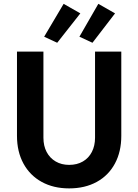

<svg xmlns="http://www.w3.org/2000/svg" viewBox="-20 -994 736 1021"><path d="M70.3 -271.5V-719.7H210.9V-261.7Q210.9 -218.3 228 -185.8Q245.1 -153.3 276.1 -135.3Q307.1 -117.2 347.7 -117.2Q389.6 -117.2 420.7 -135.3Q451.7 -153.3 468.5 -186Q485.4 -218.8 485.4 -261.7V-719.7H625V-271.5Q625 -187.5 591.1 -124.3Q557.1 -61 494.4 -26.6Q431.6 7.8 347.7 7.8Q264.6 7.8 201.9 -26.6Q139.2 -61 104.7 -124.3Q70.3 -187.5 70.3 -271.5ZM214.8 -798.8 318.4 -973.6 407.2 -922.9 284.2 -766.6ZM402.3 -798.8 502.9 -973.6 591.8 -922.9 471.7 -766.6Z"/></svg>

Font: Reddit Sans Strawberry
Style: Bold
Weight: 700
Designer: Stephen Hutchings
Foundry: Reddit
Version: Version 1.013